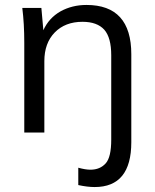

<svg xmlns="http://www.w3.org/2000/svg" viewBox="-20 -535 625 775"><path d="M329 -515Q510 -515 510 -316V39Q510 220 362 220Q333 220 296 212V142Q325 150 345 150Q384 150 407 124Q429 99 429 29V-312Q429 -383 401 -415Q372 -447 313 -447Q243 -447 201 -404Q159 -361 159 -288V0H78V-362Q78 -401 76 -436Q74 -471 70 -503H147L155 -413Q177 -462 224 -489Q271 -515 329 -515Z"/></svg>

Font: PRinguin Sans
Style: Regular
Weight: 400
Designer: Vernon Adams
Foundry: Vernon Adams
Version: ""